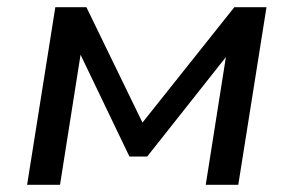

<svg xmlns="http://www.w3.org/2000/svg" viewBox="-20 -511 812 531"><path d="M55 0 133 -491H219L374 -172L628 -491H717L639 0H549L609 -380H626L387 -78H338L193 -380H206L146 0Z"/></svg>

Font: Nunito Sans 10pt SemiExpanded Medium
Style: Italic
Weight: 500
Width: 6
Italic angle: -9°
Designer: Vernon Adams
Foundry: Vernon Adams
Version: Version 3.101;gftools[0.9.27]